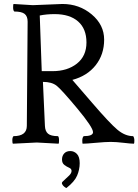

<svg xmlns="http://www.w3.org/2000/svg" viewBox="-20 -723 696 966"><path d="M314 223Q312 223 304 217Q296 211 293 204Q289 197 295 191Q301 185 312 175Q323 165 328 160Q340 148 340 137Q340 126 328 121Q316 116 304 107Q292 98 292 79.5Q292 61 303 49Q314 37 333.5 37Q353 37 367 51.5Q381 66 381 98Q381 130 368 160.5Q355 191 314 223ZM255 -652Q214 -652 180 -645L190 -365H244Q319 -365 367 -403Q415 -441 415 -509.5Q415 -578 373 -615Q331 -652 255 -652ZM145 -697 294 -703Q379 -703 441.5 -650.5Q504 -598 504 -523.5Q504 -449 461.5 -395Q419 -341 344 -321L445 -204Q531 -104 570 -71Q609 -38 650 -38Q656 -30 656 -16Q656 -2 654 0Q639 0 601.5 -4.5Q564 -9 537 -9Q510 -9 462 -4.5Q414 0 396 0Q394 -1 394 -16Q394 -31 401 -38Q448 -38 448 -58Q448 -82 368.5 -177.5Q289 -273 264.5 -292Q240 -311 196 -311L206 -90Q207 -63 221.5 -50.5Q236 -38 272 -38Q277 -33 277 -17.5Q277 -2 275 0L165 -6L45 0Q42 -3 42 -17.5Q42 -32 48 -38Q115 -38 115 -90L119 -614Q119 -641 104 -653Q89 -665 52 -665Q46 -670 46 -685.5Q46 -701 48 -703Z"/></svg>

Font: Esteban
Style: Regular
Weight: 400
Designer: Angelica Diaz Rivera
Foundry: Angelica Diaz Rivera
Version: Version 1.002